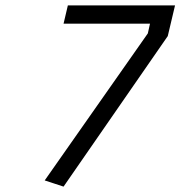

<svg xmlns="http://www.w3.org/2000/svg" viewBox="-20 -680 670 713"><path d="M216 -592 232 -660H630L603 -546L216 13L146 -10L529 -556L537 -592Z"/></svg>

Font: Titillium Web
Style: Italic
Weight: 400
Italic angle: -13°
Version: Version 1.002;PS 57.000;hotconv 1.0.70;makeotf.lib2.5.55311